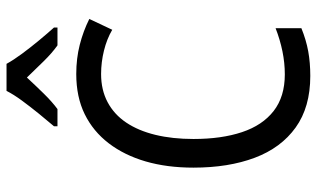

<svg xmlns="http://www.w3.org/2000/svg" viewBox="-216 -768 994 603"><g transform="rotate(-90 281.5 -467.0)"><path d="M344 10Q246 10 182 -36Q118 -82 87 -164.5Q56 -247 56 -357Q56 -440 75.5 -507Q95 -574 132.5 -623Q170 -672 224 -698.5Q278 -725 350 -725Q399 -725 442 -714Q485 -703 523 -684L489 -612Q460 -629 423.5 -638Q387 -647 350 -647Q300 -647 261.5 -626.5Q223 -606 197.5 -568Q172 -530 159 -476.5Q146 -423 146 -357Q146 -269 167.5 -204.5Q189 -140 234 -105Q279 -70 349 -70Q385 -70 421.5 -77.5Q458 -85 494 -99V-18Q457 -3 421.5 3.5Q386 10 344 10ZM186 -795Q204 -816 225.5 -842.5Q247 -869 266.5 -895.5Q286 -922 297 -944H382Q394 -922 414 -895Q434 -868 456 -841.5Q478 -815 496 -795V-784H440Q416 -801 390.5 -827Q365 -853 339 -880Q314 -853 288.5 -827Q263 -801 240 -784H186Z"/></g></svg>

Font: Noto Sans Mono SemiCondensed
Style: Regular
Weight: 400
Width: 4
Designer: Monotype Design Team
Foundry: Monotype Imaging Inc.
Version: Version 2.010